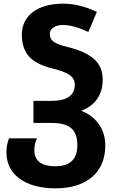

<svg xmlns="http://www.w3.org/2000/svg" viewBox="-20 -785 638 1045"><path d="M15 43Q15 4 29 -32H181Q173 -14 170 0.5Q167 15 167 34Q167 77 196.5 98.5Q226 120 282 120Q401 120 401 5Q401 -59 367.5 -87.5Q334 -116 258 -116H162V-236H259Q387 -236 387 -324Q387 -357 359.5 -376.5Q332 -396 266 -412Q177 -434 138 -477.5Q99 -521 99 -596Q99 -674 159 -719.5Q219 -765 324 -765Q414 -765 507 -720L461 -611Q379 -649 323 -649Q291 -649 271 -635.5Q251 -622 251 -601Q251 -572 274 -556.5Q297 -541 349 -529Q446 -505 492.5 -463Q539 -421 539 -352Q539 -291 509.5 -247.5Q480 -204 422 -182Q483 -159 518 -109.5Q553 -60 553 7Q553 117 481 178.5Q409 240 282 240Q159 240 87 187.5Q15 135 15 43Z"/></svg>

Font: Noto Sans Georgian
Style: Regular
Weight: 600
Designer: Monotype Design team
Foundry: Monotype Imaging Inc.
Version: Version 1.000